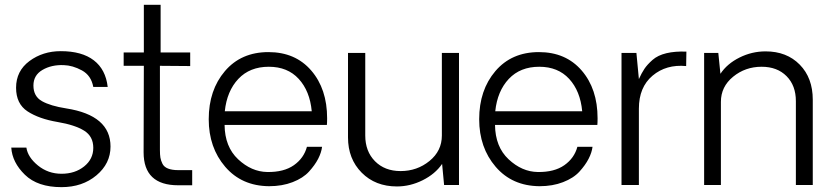

<svg xmlns="http://www.w3.org/2000/svg" viewBox="-20 -770 3463 799"><path d="M235.8 8.8Q136.7 8.8 83.7 -42.7Q30.8 -94.2 26.9 -155.8H89.8Q95.7 -115.7 137.9 -81.3Q180.2 -46.9 236.1 -46.9Q292 -46.9 330.1 -77.4Q368.2 -107.9 368.2 -154.8Q368.2 -202.6 330.1 -226.3Q292 -250 220.2 -262.2Q142.1 -275.4 94.5 -306.6Q46.9 -337.9 46.9 -404.8Q46.9 -474.6 102.5 -515.9Q158.2 -557.1 232.9 -557.1Q320.8 -557.1 370.4 -519Q419.9 -481 428.2 -408.2H368.2Q359.4 -456.1 320.8 -477.1Q282.2 -498 245.1 -499Q194.3 -501 156.7 -479Q119.1 -457 119.1 -414.1Q119.1 -369.1 154.5 -349.1Q189.9 -329.1 255.9 -318.8Q439.9 -290 439.9 -160.2Q439.9 -89.4 381.3 -40.3Q322.8 8.8 235.8 8.8Z M721.7 1Q577.6 1 577.6 -136.2L578.6 -496.1H494.6V-551.8H578.6V-750H648.4V-551.8H771.5V-495.1L645.5 -496.1V-146Q645.5 -126 647.5 -114Q649.4 -102.1 656 -88.6Q662.6 -75.2 679.2 -68.6Q695.8 -62 721.7 -62H779.8V1Z M1341.3 -277.8Q1341.3 -259.8 1340.3 -250H914.6Q915.5 -159.2 970.9 -107.2Q1026.4 -55.2 1092.3 -54.2Q1161.1 -53.2 1202.9 -82.5Q1244.6 -111.8 1257.3 -159.2H1320.3Q1317.4 -135.3 1304 -109.1Q1290.5 -83 1265.9 -55.9Q1241.2 -28.8 1197.8 -12Q1154.3 4.9 1099.6 4.9Q985.8 3.9 917.2 -75.9Q848.6 -155.8 848.6 -273.9Q848.6 -395 916 -474.1Q983.4 -553.2 1097.2 -553.2Q1209 -553.2 1275.1 -476.6Q1341.3 -399.9 1341.3 -277.8ZM1098.6 -492.2Q1019.5 -492.2 971.9 -441.7Q924.3 -391.1 915.5 -307.1H1277.3Q1269.5 -391.1 1223.1 -441.7Q1176.8 -492.2 1098.6 -492.2Z M1890.1 -549.8V0H1828.1L1819.8 -87.9Q1791 -45.9 1739 -20Q1687 5.9 1631.8 5.9Q1542 5.9 1485.1 -51.5Q1428.2 -108.9 1428.2 -198.2V-549.8H1500V-206.1Q1500 -140.1 1540.5 -99.1Q1581.1 -58.1 1647 -58.1Q1715.8 -58.1 1767.3 -100.1Q1818.8 -142.1 1818.8 -206.1V-549.8Z M2466.8 -277.8Q2466.8 -259.8 2465.8 -250H2040Q2041 -159.2 2096.4 -107.2Q2151.9 -55.2 2217.8 -54.2Q2286.6 -53.2 2328.4 -82.5Q2370.1 -111.8 2382.8 -159.2H2445.8Q2442.9 -135.3 2429.4 -109.1Q2416 -83 2391.4 -55.9Q2366.7 -28.8 2323.2 -12Q2279.8 4.9 2225.1 4.9Q2111.3 3.9 2042.7 -75.9Q1974.1 -155.8 1974.1 -273.9Q1974.1 -395 2041.5 -474.1Q2108.9 -553.2 2222.7 -553.2Q2334.5 -553.2 2400.6 -476.6Q2466.8 -399.9 2466.8 -277.8ZM2224.1 -492.2Q2145 -492.2 2097.4 -441.7Q2049.8 -391.1 2041 -307.1H2402.8Q2395 -391.1 2348.6 -441.7Q2302.2 -492.2 2224.1 -492.2Z M2836.4 -555.2 2835.4 -495.1Q2752.4 -502.9 2695.6 -455.1Q2638.7 -407.2 2638.7 -317.9V0H2566.4V-549.8H2628.4L2638.7 -440.9Q2649.9 -465.8 2661.6 -483.4Q2673.3 -501 2695.3 -520.5Q2717.3 -540 2753.4 -548.6Q2789.6 -557.1 2836.4 -555.2Z M3166 -556.2Q3253.9 -556.2 3308.1 -501Q3362.3 -445.8 3362.3 -355V0H3292V-349.1Q3292 -414.1 3253.2 -453.1Q3214.4 -492.2 3149.4 -492.2Q3081.5 -492.2 3030.8 -450.7Q2980 -409.2 2980 -346.2V0H2910.2V-549.8H2969.2L2978 -462.9Q3005.9 -504.9 3057.4 -530.5Q3108.9 -556.2 3166 -556.2Z"/></svg>

Font: Oakes Grotesk
Style: Light
Weight: 300
Designer: Samuel Oakes
Foundry: Samuel Oakes
Version: Version 1.0 | wf-rip DC20170320